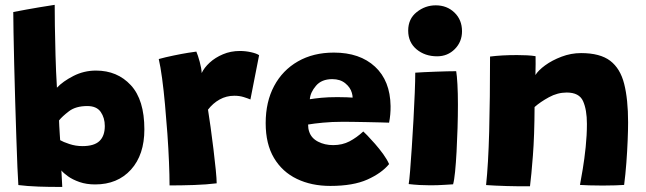

<svg xmlns="http://www.w3.org/2000/svg" viewBox="-20 -744 2605 774"><path d="M54 2Q52.5 -18.5 50.2 -70Q48 -121.5 45.8 -191.2Q43.5 -261 41.2 -337.5Q39 -414 37.2 -486Q35.5 -558 34.5 -613.5Q33.5 -669 33.5 -695.5Q40.5 -697 86.5 -705.5Q132.5 -714 200.5 -724.5Q200.5 -694 201.2 -640.2Q202 -586.5 203.8 -521.2Q205.5 -456 209.5 -390.5Q233.5 -416 276 -437.8Q318.5 -459.5 367 -459.5Q453 -459.5 507.5 -400.5Q562 -341.5 562 -222.5Q562 -120 508 -60.2Q454 -0.5 363.5 -0.5Q328.5 -0.5 300.5 -10.2Q272.5 -20 253.8 -33.5Q235 -47 227.5 -57Q228 -47 228.8 -32.5Q229.5 -18 230.2 -5.8Q231 6.5 231 9.5Q182 10 135.5 8.2Q89 6.5 54 2ZM222.5 -179Q234 -172 259.5 -163.5Q285 -155 312.5 -155Q359.5 -155 381 -175.5Q402.5 -196 402.5 -236Q402.5 -269 386 -292.8Q369.5 -316.5 332 -316.5Q285.5 -316.5 258 -295.5Q230.5 -274.5 218 -258.5Q218 -252 219 -235.2Q220 -218.5 221 -201.8Q222 -185 222.5 -179Z M793 -449.5Q803 -471 825.2 -491.5Q847.5 -512 878.8 -525.2Q910 -538.5 947 -538.5Q970 -538.5 992.2 -533.5Q1014.5 -528.5 1024.5 -521.5L989.5 -343Q979 -347.5 962 -352.8Q945 -358 924.5 -358Q892.5 -358 865.5 -343Q838.5 -328 818.5 -302Q823 -274 829 -231.2Q835 -188.5 840.5 -142.8Q846 -97 849.8 -59.5Q853.5 -22 853.5 -5Q813.5 0 762.2 1.8Q711 3.5 663.5 3.5Q663.5 -37 661.2 -91.2Q659 -145.5 654.8 -205Q650.5 -264.5 645.2 -322Q640 -379.5 633.5 -427.8Q627 -476 620 -506Q647 -513.5 679.8 -520.2Q712.5 -527 738.5 -531.2Q764.5 -535.5 771.5 -536Q777.5 -522.5 785 -495.2Q792.5 -468 793 -449.5Z M1548.5 -82.5Q1518.5 -46 1461 -20.2Q1403.5 5.5 1311.5 5.5Q1235.5 5.5 1176.8 -22.8Q1118 -51 1084.5 -107.2Q1051 -163.5 1051 -247.5Q1051 -333.5 1085 -397.2Q1119 -461 1181 -496.5Q1243 -532 1326 -532Q1430.5 -532 1491.8 -475.2Q1553 -418.5 1554.5 -316.5Q1555 -282 1548.5 -249.5Q1541 -250 1515 -250.5Q1489 -251 1457 -251.8Q1425 -252.5 1397.8 -252.8Q1370.5 -253 1359.5 -253Q1318.5 -253 1281.8 -249.5Q1245 -246 1222 -242Q1222 -225.5 1226.5 -213Q1235 -187 1262 -173Q1289 -159 1323 -159Q1360 -159 1389 -174.2Q1418 -189.5 1444.5 -214Q1447.5 -211.5 1460.8 -198Q1474 -184.5 1491.5 -164.5Q1509 -144.5 1524.8 -122.8Q1540.5 -101 1548.5 -82.5ZM1229 -344Q1247.5 -347 1275.2 -349.8Q1303 -352.5 1340 -352.5Q1360 -352.5 1377.2 -351.8Q1394.5 -351 1401.5 -350.5Q1401.5 -359 1398.5 -369.5Q1392.5 -391.5 1372 -408.2Q1351.5 -425 1319.5 -425Q1276.5 -425 1253.8 -398.2Q1231 -371.5 1229 -344Z M1742 -517Q1693 -517 1659.2 -545.2Q1625.5 -573.5 1625.5 -620.5Q1625.5 -668 1659.8 -695.2Q1694 -722.5 1736.5 -722.5Q1782 -722.5 1812.2 -693.2Q1842.5 -664 1842.5 -618Q1842.5 -575.5 1813.5 -546.2Q1784.5 -517 1742 -517ZM1806.5 -1Q1797.5 -0.5 1770.8 1.2Q1744 3 1714.5 3Q1693 3 1671 1.8Q1649 0.5 1627.5 -2Q1630 -15 1633.2 -54.8Q1636.5 -94.5 1640 -148.8Q1643.5 -203 1646.8 -261Q1650 -319 1652 -369.5Q1654 -420 1654 -451Q1665.5 -452 1687.5 -453Q1709.5 -454 1734.8 -455Q1760 -456 1782.8 -456.5Q1805.5 -457 1819 -457Q1822 -440.5 1824 -404.2Q1826 -368 1826 -323Q1826 -277.5 1824.5 -227.8Q1823 -178 1820.5 -132Q1818 -86 1814.5 -51.2Q1811 -16.5 1806.5 -1Z M2116.5 7Q2099.5 7 2074.5 7Q2049.5 7 2023.5 6Q2003.5 5.5 1976.5 4.2Q1949.5 3 1939.5 2Q1948.5 -81.5 1952 -213.8Q1955.5 -346 1955.5 -516Q2002 -522 2064.5 -522Q2085 -522 2104.8 -521Q2124.5 -520 2139 -517.5Q2139.5 -511 2139.2 -485.8Q2139 -460.5 2138.5 -441.5Q2149.5 -460 2177.5 -480.5Q2205.5 -501 2243.8 -515.5Q2282 -530 2322.5 -530Q2399 -530 2439.8 -499Q2480.5 -468 2496.2 -406Q2512 -344 2512 -250.5Q2512 -219.5 2510.2 -176.8Q2508.5 -134 2505 -87.5Q2501.5 -41 2496 1.5Q2484.5 2.5 2460.5 3.2Q2436.5 4 2409.5 4Q2381 4 2355.2 3.2Q2329.5 2.5 2318 1.5Q2322.5 -21.5 2329.2 -62.2Q2336 -103 2341 -151Q2346 -199 2346 -244.5Q2346 -301.5 2330.5 -336.2Q2315 -371 2264.5 -371Q2227.5 -371 2192.8 -352Q2158 -333 2135 -312.5Q2134.5 -196.5 2128.2 -116Q2122 -35.5 2116.5 7Z"/></svg>

Font: Grandstander ExtraBold
Style: Regular
Weight: 800
Designer: Tyler Finck
Foundry: Etcetera Type Co
Version: Version 1.200; ttfautohint (v1.8.3)